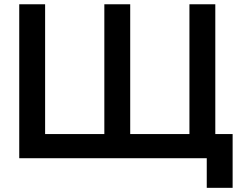

<svg xmlns="http://www.w3.org/2000/svg" viewBox="-20 -740 1118 898"><path d="M947 138.5V0H70V-720H191V-113H468V-720H589V-113H866V-720H987V-113H1068V138.5Z"/></svg>

Font: Vela Sans Bd
Style: Bold
Weight: 700
Designer: Principal design: Mikhail Sharanda - project Manrope.
Design modification: Ravid Balaliev
Foundry: Mikhail Sharanda
Version: Version 1.001